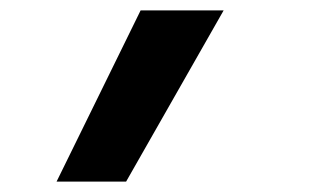

<svg xmlns="http://www.w3.org/2000/svg" viewBox="-20 -183 640 370"><path d="M89 167 251 -163H411L223 167Z"/></svg>

Font: Iosevka Extrabold Extended
Style: Italic
Weight: 800
Width: 7
Italic angle: -9°
Monospace: yes
Designer: Belleve Invis
Foundry: Belleve Invis
Version: Version 32.5.0; ttfautohint (v1.8.4)